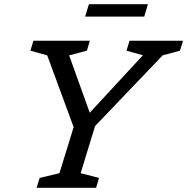

<svg xmlns="http://www.w3.org/2000/svg" viewBox="-20 -899 896 919"><path d="M664 -634.5 585.5 -656.5 600 -704H856L841.5 -656.5L758.5 -634L435 -295.5L366 -70L454 -47.5L440 0H155L170 -47.5L264.5 -70L332.5 -290.5L206 -634L125.5 -656.5L140 -704H410L396 -656.5L311 -634L418 -336H388ZM387.5 -819.5 405.5 -879H688L670.5 -819.5Z"/></svg>

Font: Newsreader 7pt
Style: Italic
Weight: 400
Italic angle: -17°
Designer: Hugues Gentile
Foundry: Production Type
Version: Version 1.003